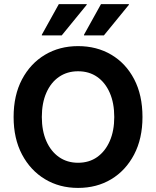

<svg xmlns="http://www.w3.org/2000/svg" viewBox="-20 -911 765 941"><path d="M362.5 10Q271.7 10 200.4 -32.9Q129.2 -75.8 87.9 -153.8Q46.7 -231.7 46.7 -337.5Q46.7 -444.2 87.9 -522.1Q129.2 -600 200.4 -642.5Q271.7 -685 362.5 -685Q454.2 -685 525.4 -642.9Q596.7 -600.8 637.5 -522.9Q678.3 -445 678.3 -337.5Q678.3 -231.7 637.1 -153.3Q595.8 -75 525 -32.5Q454.2 10 362.5 10ZM362.5 -113.3Q416.7 -113.3 456.2 -141.2Q495.8 -169.2 517.9 -219.6Q540 -270 540 -337.5Q540 -405.8 517.9 -456.2Q495.8 -506.7 456.2 -534.2Q416.7 -561.7 362.5 -561.7Q309.2 -561.7 269.2 -534.2Q229.2 -506.7 207.1 -456.2Q185 -405.8 185 -337.5Q185 -270 207.1 -219.6Q229.2 -169.2 269.2 -141.2Q309.2 -113.3 362.5 -113.3ZM391.7 -737.5V-740.8L475 -890.8H611.7V-887.5L489.2 -737.5ZM185 -737.5V-740.8L268.3 -890.8H405V-887.5L282.5 -737.5Z"/></svg>

Font: Funnel Sans
Style: Bold
Weight: 700
Designer: NORD ID, Kristian Moeller
Foundry: Dicotype
Version: Version 1.000